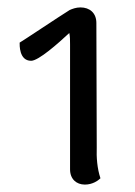

<svg xmlns="http://www.w3.org/2000/svg" viewBox="-20 -727 364 518"><path d="M209 -229C230 -229 245 -240 251 -246C242 -273 240 -303 241 -329L240 -665C240 -692 222 -707 197 -707C185 -707 175 -703 168 -700C142 -684 39 -615 33 -612C33 -607 31 -563 64 -563C84 -563 137 -610 167 -638C169 -628 169 -619 169 -607V-270C169 -244 186 -229 209 -229Z"/></svg>

Font: Arima Koshi Medium
Style: Regular
Weight: 500
Designer: Joana Correia and Natanael Gama
Foundry: NDISCOVER
Version: Version 1.019;PS 001.019;hotconv 1.0.88;makeotf.lib2.5.64775